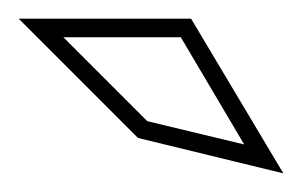

<svg xmlns="http://www.w3.org/2000/svg" viewBox="-33 -772 324 206"><path d="M-13 -752 115 -624 271 -586 172 -752ZM35 -732H161L229 -617L125 -642Z"/></svg>

Font: Charger Pro
Style: Ol
Weight: 900
Designer: Jasper
Foundry: Cannot Into Space Fonts
Version: Version 1.09